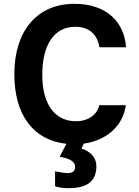

<svg xmlns="http://www.w3.org/2000/svg" viewBox="-20 -744 727 1004"><path d="M377 -110C272 -110 201 -192 201 -353C201 -508 262 -604 374 -604C447 -604 489 -563 500 -497H639C631 -622 544 -724 369 -724C170 -724 55 -578 55 -357C55 -137 159 -10 327 8L292 76C346 84 373 102 373 129C373 150 360 161 335 161C318 161 286 156 268 152V230C289 237 312 240 336 240C437 240 484 204 484 124C484 81 453 47 406 33L418 7C540 -10 624 -88 638 -194H499C490 -149 446 -110 377 -110Z"/></svg>

Font: Kathrein 75 Bold
Style: Regular
Weight: 700
Designer: Lazydogs Typefoundry, based on Open Sans by Ascender Corporation
Foundry: Lazydogs Typefoundry
Version: Version 1.003;PS 001.003;hotconv 1.0.88;makeotf.lib2.5.64775